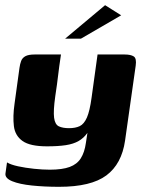

<svg xmlns="http://www.w3.org/2000/svg" viewBox="-20 -609 559 740"><path d="M208 111Q151 111 103 106Q55 101 27 89.5Q-1 78 1 60L7 17Q22 26 50 32Q78 38 111 41.5Q144 45 172 45Q220 45 248.5 34.5Q277 24 291.5 1Q306 -22 311 -58L317 -97Q303 -77 283 -65.5Q263 -54 233.5 -49.5Q204 -45 161 -45Q96 -45 67 -65.5Q38 -86 33.5 -123Q29 -160 36 -209L55 -347Q57 -362 61.5 -374Q66 -386 78 -392.5Q90 -399 114 -399H215Q211 -373 208.5 -354Q206 -335 204 -318.5Q202 -302 199.5 -283Q197 -264 193 -238Q185 -181 188.5 -155Q192 -129 207 -122Q222 -115 246 -115Q271 -115 287.5 -123Q304 -131 315 -156Q326 -181 333 -233L356 -399H460Q484 -399 495.5 -391.5Q507 -384 503 -356L462 -67Q449 23 390 67Q331 111 208 111ZM231 -460 385 -589 447 -550 292 -460Z"/></svg>

Font: Genos Thin
Style: Bold Italic
Weight: 700
Italic angle: -8°
Version: Version 1.010